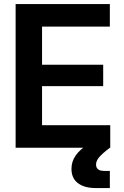

<svg xmlns="http://www.w3.org/2000/svg" viewBox="-20 -748 626 972"><path d="M59.1 0V-727.5H536.1V-613.3H192.9V-420.4H502.4V-312H192.9V-114.3H538.1V0ZM465.8 204.1Q407.2 204.1 374.5 179.2Q341.8 154.3 341.8 106.9Q341.8 69.8 363 39.3Q384.3 8.8 430.7 -22L536.1 0Q496.6 30.3 481.4 48.6Q466.3 66.9 466.3 85Q466.3 117.2 507.3 117.2H536.1V204.1Z"/></svg>

Font: Inter Display Semi Bold
Style: Regular
Weight: 600
Designer: Rasmus Andersson
Foundry: rsms
Version: Version 4.000;git-37864ae